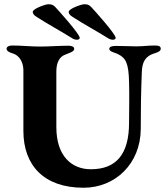

<svg xmlns="http://www.w3.org/2000/svg" viewBox="-20 -869 785 903"><path d="M343 -682C351 -683 355 -686 355 -691C355 -709 255 -820 239 -837C228 -848 220 -849 205 -849C189 -847 131 -827 134 -811C136 -803 140 -797 153 -789C204 -756 267 -722 318 -690C325 -685 334 -682 343 -682ZM512 -682C520 -683 524 -686 524 -691C524 -709 424 -820 408 -837C397 -848 389 -849 374 -849C358 -847 300 -827 303 -811C305 -803 309 -797 322 -789C373 -756 436 -722 487 -690C494 -685 503 -682 512 -682ZM373 14C522 14 641 -99 642 -262C642 -350 643 -430 647 -531C649 -579 664 -606 709 -619C727 -624 736 -631 736 -640C736 -652 725 -655 710 -655C672 -655 657 -651 620 -651C589 -651 572 -653 524 -653C506 -653 494 -649 494 -639C494 -626 519 -622 534 -615C572 -596 585 -572 587 -483C589 -422 587 -344 587 -292C587 -145 528 -73 407 -73C318 -73 245 -134 245 -271V-533C245 -578 262 -601 282 -610C304 -620 329 -625 329 -639C329 -649 318 -654 302 -654C264 -654 205 -650 167 -650C128 -650 79 -655 37 -655C22 -655 11 -649 11 -640C11 -631 19 -624 39 -618C72 -609 90 -575 90 -538V-253C90 -93 185 14 373 14Z"/></svg>

Font: EB Garamond
Style: Bold
Weight: 700
Designer: Georg Duffner and Octavio Pardo
Foundry: Georg Duffner
Version: Version 1.000;PS 001.000;hotconv 1.0.88;makeotf.lib2.5.64775